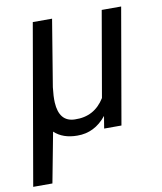

<svg xmlns="http://www.w3.org/2000/svg" viewBox="-95 -595 732 865"><g transform="rotate(-10 270.5 -162.5)"><path d="M202.1 -528.3 151.9 -223.6Q147 -182.6 148.4 -154.3Q153.3 -64.9 224.6 -63.5Q314 -60.5 361.3 -137.2L429.2 -528.3H518.1L426.3 0H347.2L356.4 -56.2Q302.2 11.2 223.1 10.3Q157.2 10.3 118.2 -26.4L74.7 203.1H-13.2L113.8 -528.3Z"/></g></svg>

Font: Roboto
Style: Italic
Weight: 400
Italic angle: -12°
Designer: Google
Version: Version 2.134; 2016; ttfautohint (v1.6)